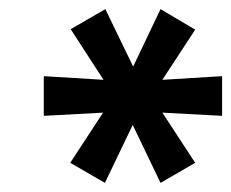

<svg xmlns="http://www.w3.org/2000/svg" viewBox="-20 -739 507 421"><path d="M210 -338 134 -382 206 -492 76 -485V-572L207 -564L135 -675L211 -719L272 -593L332 -719L408 -674L336 -564L467 -572V-485L336 -492L408 -382L332 -338L271 -465Z"/></svg>

Font: Nunito Sans
Style: Bold Italic
Weight: 700
Italic angle: -9°
Designer: Vernon Adams
Foundry: Vernon Adams
Version: Version 3.006; ttfautohint (v1.8.3)